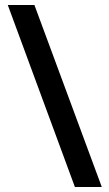

<svg xmlns="http://www.w3.org/2000/svg" viewBox="-20 -739 434 764"><path d="M117 -719 385 5H278L11 -719Z"/></svg>

Font: Noto Sans Hebrew Condensed SemiBold
Style: Regular
Weight: 600
Width: 3
Designer: Monotype Design Team
Foundry: Monotype Imaging Inc.
Version: Version 2.004; ttfautohint (v1.8.4.7-5d5b)